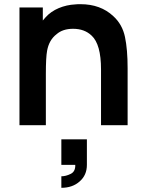

<svg xmlns="http://www.w3.org/2000/svg" viewBox="-20 -598 692 917"><path d="M589.5 -272V0H462.5V-266.5Q462.5 -386.5 417.5 -428Q383.5 -460.5 329 -460.5Q279.5 -460.5 250 -434.5Q214.5 -407.5 205 -356Q199 -323.5 199 -245V0H73V-562.5H184.5V-500L196 -513.5Q209 -528.5 225.5 -540Q242 -551.5 260.5 -559.2Q279 -567 299 -571.5Q319 -576 339.5 -577Q343.5 -577.5 349.8 -577.8Q356 -578 364.5 -578Q460 -578 521 -521Q564.5 -481.5 577 -421Q589.5 -361.5 589.5 -272ZM273 67.5H395V189.5Q395 238.5 360.5 268.5Q326.5 299 273 299V244Q294.5 244 317.5 232.5Q340.5 221.5 339.5 189.5H273Z"/></svg>

Font: Russisch Sans
Style: Bold
Weight: 700
Designer: Michael Sharanda (font) & Cristiano Sobral (main changes)
Foundry: Michael Sharanda
Version: Version 2.00;September 8, 2020;FontCreator 13.0.0.2681 64-bi